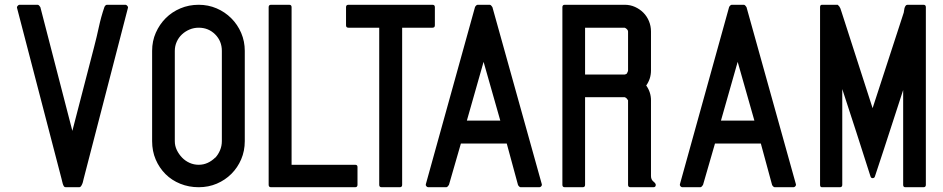

<svg xmlns="http://www.w3.org/2000/svg" viewBox="-20 -798 3947 804"><path d="M138 -778Q141 -778 144.5 -774Q148 -770 149 -768L283 -250Q306 -338 328.5 -425.5Q351 -513 374 -601Q385 -643 394 -685Q403 -727 417 -768Q418 -771 421 -774.5Q424 -778 428 -778H506Q509 -778 513 -773.5Q517 -769 516 -766L330 -48Q329 -45 328 -39.5Q327 -34 324.5 -28Q322 -22 319 -18Q316 -14 312 -14H255Q250 -14 247.5 -18Q245 -22 243 -28Q241 -34 240 -39.5Q239 -45 238 -48L51 -766Q50 -769 54 -773.5Q58 -778 61 -778Z M1005 -207Q1005 -166 990 -131Q975 -96 949 -70Q923 -44 888 -29Q853 -14 812 -14Q771 -14 735 -28.5Q699 -43 673 -69Q647 -95 632 -130Q617 -165 617 -207V-585Q617 -626 632.5 -661Q648 -696 674 -722Q700 -748 735.5 -763Q771 -778 812 -778Q852 -778 887 -763Q922 -748 948.5 -721.5Q975 -695 990 -660Q1005 -625 1005 -585ZM909 -585Q909 -626 881 -654Q853 -682 812 -682Q792 -682 774 -674.5Q756 -667 742 -654Q728 -641 720 -623Q712 -605 712 -585V-207Q712 -187 720.5 -169.5Q729 -152 742.5 -138Q756 -124 774 -116Q792 -108 812 -108Q832 -108 849.5 -116Q867 -124 881 -138V-137Q894 -151 901.5 -169Q909 -187 909 -207Z M1115 -14Q1105 -14 1105 -24V-768Q1105 -778 1115 -778H1191Q1201 -778 1201 -768V-108H1467Q1477 -108 1477 -99V-24Q1477 -14 1467 -14Z M1664 -682V-24Q1664 -14 1654 -14H1578Q1568 -14 1568 -24V-682H1439Q1429 -682 1429 -692V-768Q1429 -778 1439 -778H1791Q1801 -778 1801 -768V-692Q1801 -682 1791 -682Z M2160 -14Q2157 -14 2153.5 -17.5Q2150 -21 2149 -24L2102 -197H1910L1860 -24Q1859 -22 1855.5 -18Q1852 -14 1849 -14H1773Q1769 -14 1765.5 -18Q1762 -22 1763 -26L1969 -768Q1970 -771 1973.5 -774.5Q1977 -778 1980 -778H2031Q2034 -778 2037.5 -774Q2041 -770 2042 -768L2249 -26Q2250 -22 2246.5 -18Q2243 -14 2239 -14ZM2075 -293 2005 -539 1935 -293Z M2345 -14Q2335 -14 2335 -24V-768Q2335 -778 2345 -778H2596Q2619 -778 2639 -769Q2659 -760 2674 -745Q2689 -730 2697.5 -709.5Q2706 -689 2706 -666V-503Q2706 -468 2686 -440Q2706 -412 2706 -378V-61Q2706 -46 2716 -38Q2726 -30 2726 -24Q2726 -14 2716 -14H2620Q2610 -14 2610 -24V-378Q2607 -383 2604 -386Q2601 -389 2596 -391H2430V-24Q2430 -14 2420 -14ZM2430 -486H2596Q2598 -486 2601 -487.5Q2604 -489 2605 -490Q2606 -493 2608 -496.5Q2610 -500 2610 -503V-666Q2610 -671 2605.5 -675.5Q2601 -680 2596 -682H2430Z M3224 -14Q3221 -14 3217.5 -17.5Q3214 -21 3213 -24L3166 -197H2974L2924 -24Q2923 -22 2919.5 -18Q2916 -14 2913 -14H2837Q2833 -14 2829.5 -18Q2826 -22 2827 -26L3033 -768Q3034 -771 3037.5 -774.5Q3041 -778 3044 -778H3095Q3098 -778 3101.5 -774Q3105 -770 3106 -768L3313 -26Q3314 -22 3310.5 -18Q3307 -14 3303 -14ZM3139 -293 3069 -539 2999 -293Z M3507 -425V-24Q3507 -14 3497 -14H3422Q3414 -14 3414 -24V-768Q3414 -778 3422 -778H3488Q3496 -771 3499 -763Q3502 -755 3505 -745L3634 -345L3764 -744V-743Q3765 -746 3765.5 -752Q3766 -758 3767.5 -763.5Q3769 -769 3772 -773.5Q3775 -778 3780 -778H3847Q3857 -778 3857 -768V-24Q3857 -14 3847 -14H3771Q3762 -14 3762 -24V-421L3681 -172L3644 -60Q3642 -52 3634 -52Q3627 -52 3625 -60Q3596 -152 3566.5 -242.5Q3537 -333 3507 -425Z"/></svg>

Font: Kanalisirung
Style: Regular
Weight: 500
Designer: Peter Wiegel
Foundry: Peter Wiegel
Version: 1.000